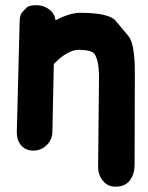

<svg xmlns="http://www.w3.org/2000/svg" viewBox="-20 -554 563 730"><path d="M118.7 -534.2Q90.3 -534.2 81.8 -525.4Q73.2 -516.6 64.5 -507.6Q55.7 -498.5 54.7 -472.2L43.9 -51.8Q43.5 -22 59.1 -2.9Q76.2 18.1 104.5 18.6Q134.8 19 155.8 -0.5Q178.7 -21.5 179.2 -53.7L184.6 -310.5Q238.3 -366.7 284.7 -364.7Q330.6 -362.8 339.8 -348.1Q356.9 -321.3 356.4 -257.8L353 80.1Q353 111.8 372.1 134.3Q390.1 155.8 418.5 155.8Q423.3 155.8 428.2 155.3Q459 152.8 475.1 129.9Q491.7 106.9 491.7 71.8L492.7 -278.3Q492.7 -387.7 468.3 -417Q443.8 -446.3 419.2 -475.6Q394.5 -504.9 284.2 -505.4Q247.1 -505.4 190.9 -477.1Q188 -502.9 166 -519Q145 -534.2 118.7 -534.2Z"/></svg>

Font: Comic Relief
Style: Bold
Weight: 700
Designer: Jeff Davis
Foundry: Loudifier
Version: Version 1.200; ttfautohint (v1.8.4.7-5d5b)